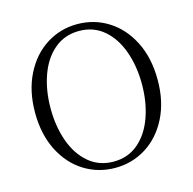

<svg xmlns="http://www.w3.org/2000/svg" viewBox="-109 -852 981 977"><g transform="rotate(-15 381.0 -363.5)"><path d="M58 -362Q58 -476 101.5 -562.5Q145 -649 218.5 -695.5Q292 -742 381 -742Q470 -742 543.5 -696Q617 -650 660.5 -564Q704 -478 704 -362Q704 -248 660.5 -162.5Q617 -77 543.5 -31Q470 15 381 15Q292 15 218.5 -30.5Q145 -76 101.5 -161.5Q58 -247 58 -362ZM621 -362Q621 -457 593 -535.5Q565 -614 511 -660Q457 -706 381 -706Q305 -706 250.5 -660Q196 -614 168 -535.5Q140 -457 140 -362Q140 -267 168 -188.5Q196 -110 250.5 -64Q305 -18 381 -18Q457 -18 511 -64Q565 -110 593 -188.5Q621 -267 621 -362Z"/></g></svg>

Font: GL-CurulMinamoto Light
Style: Regular
Weight: 300
Designer: Eunice (kana); Ryoko NISHIZUKA 西塚涼子 (ideographs); Frank Grießhammer (Latin, Greek & Cyrillic); Wenlong ZHANG
Foundry: Gutenberg Labo; Adobe
Version: Version 1.002